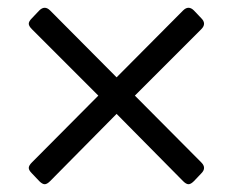

<svg xmlns="http://www.w3.org/2000/svg" viewBox="-20 -474 600 494"><path d="M498 -28 479 -8Q471 0 465 0Q459 0 451 -8L280 -181L109 -8Q101 0 95 0Q89 0 81 -8L62 -28Q54 -36 54 -42Q54 -48 62 -56L233 -228L62 -399Q54 -407 54 -413Q54 -419 62 -427L81 -447Q88 -454 95 -454Q102 -454 109 -447L280 -275L451 -447Q458 -454 465 -454Q472 -454 479 -447L498 -427Q505 -420 505 -413Q505 -406 498 -399L327 -228L498 -56Q505 -49 505 -42Q505 -35 498 -28Z"/></svg>

Font: mmAsap
Style: Regular
Weight: 400
Designer: Pablo Cosgaya
Foundry: Omnibus-Type
Version: Version 1.001